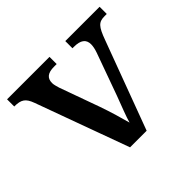

<svg xmlns="http://www.w3.org/2000/svg" viewBox="-132 -693 851 851"><g transform="rotate(-45 293.5 -268.0)"><path d="M79 -439 239 0H343L497 -414C520 -477 533 -491 570 -491H584V-536H369V-491H378C420 -491 440 -476 440 -445C440 -433 437 -418 431 -401L360 -204C344 -161 322 -106 315 -79C306 -113 289 -172 272 -220L204 -409C200 -423 196 -435 196 -446C196 -477 215 -491 253 -491H270V-536H4V-491C47 -491 64 -480 79 -439Z"/></g></svg>

Font: Noto Serif Malayalam Medium
Style: Regular
Weight: 500
Designer: Indian type Foundry, Jelle Bosma, Monotype Design Team
Foundry: Monotype Imaging Inc.
Version: Version 2.104